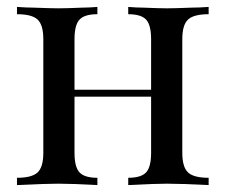

<svg xmlns="http://www.w3.org/2000/svg" viewBox="-20 -534 651 554"><path d="M506 -421V-93Q506 -52 522.5 -36.5Q539 -21 582 -21V0Q501 -4 462 -4Q425 -4 350 0V-21Q387 -21 401.5 -36.5Q416 -52 416 -93V-255H195V-93Q195 -52 209.5 -36.5Q224 -21 261 -21V0Q186 -4 149 -4Q110 -4 29 0V-21Q72 -21 88.5 -36.5Q105 -52 105 -93V-421Q105 -462 88.5 -477.5Q72 -493 29 -493V-514Q32 -514 38 -513.5Q44 -513 55 -512.5Q66 -512 76 -512Q128 -510 149 -510Q172 -510 218 -512Q227 -512 237.5 -512.5Q248 -513 253.5 -513.5Q259 -514 261 -514V-493Q224 -493 209.5 -477.5Q195 -462 195 -421V-275H416V-421Q416 -462 401.5 -477.5Q387 -493 350 -493V-514Q352 -514 357.5 -513.5Q363 -513 373.5 -512.5Q384 -512 393 -512Q439 -510 462 -510Q484 -510 534 -512Q545 -512 556 -512.5Q567 -513 573 -513.5Q579 -514 582 -514V-493Q539 -493 522.5 -477.5Q506 -462 506 -421Z"/></svg>

Font: Playfair Display
Style: Regular
Weight: 400
Designer: Claus Eggers S?rensen
Foundry: Claus Eggers S?rensen
Version: Version 1.003